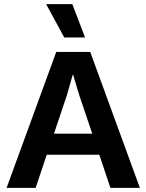

<svg xmlns="http://www.w3.org/2000/svg" viewBox="-20 -912 711 932"><path d="M393 -730H292L204 -892H331ZM516 0 462 -161H207L153 0H12L253 -660H418L659 0ZM242 -263H428L365 -449L335 -549H333L305 -451Z"/></svg>

Font: Elaine Sans SemiBold
Style: Regular
Weight: 600
Designer: Wei Huang
Foundry: Wei Huang
Version: Version 2.001;December 24, 2019;FontCreator 12.0.0.2547 64-b